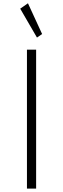

<svg xmlns="http://www.w3.org/2000/svg" viewBox="-20 -1120 374 1140"><path d="M140 0V-825H194.5V0ZM199.5 -897 100 -1068.5 146 -1100.5 230 -918Z"/></svg>

Font: Spartan Thin Light
Style: Regular
Weight: 300
Version: Version 1.004